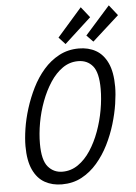

<svg xmlns="http://www.w3.org/2000/svg" viewBox="-62 -977 736 1038"><g transform="rotate(-5 306.5 -457.5)"><path d="M232 15Q180 15 139.5 -7.5Q99 -30 76 -79.5Q53 -129 53 -208Q53 -249 61 -301.5Q69 -354 86.5 -410Q104 -466 130.5 -519.5Q157 -573 194 -615.5Q231 -658 279 -683.5Q327 -709 386 -709Q438 -709 478 -686.5Q518 -664 541 -615Q564 -566 564 -486Q564 -446 556 -393.5Q548 -341 531 -284.5Q514 -228 487.5 -175Q461 -122 424 -79Q387 -36 339.5 -10.5Q292 15 232 15ZM241 -53Q287 -53 325.5 -79.5Q364 -106 393.5 -151Q423 -196 443.5 -252Q464 -308 474.5 -367.5Q485 -427 485 -481Q485 -570 455.5 -605.5Q426 -641 376 -641Q330 -641 292 -614.5Q254 -588 224.5 -543Q195 -498 174 -442Q153 -386 142.5 -327Q132 -268 132 -214Q132 -125 162.5 -89Q193 -53 241 -53ZM317 -739 282 -777 416 -930 462 -872ZM468 -739 433 -775 568 -927 613 -870Z"/></g></svg>

Font: Ubuntu Sans Mono
Style: Italic
Weight: 400
Italic angle: -13.5°
Monospace: yes
Designer: Dalton Maag Ltd
Foundry: Dalton Maag Ltd
Version: Version 1.006